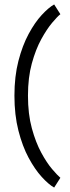

<svg xmlns="http://www.w3.org/2000/svg" viewBox="-20 -763 317 865"><path d="M106 -332Q106 -249 123.5 -185Q141 -121 166 -75Q191 -29 215 -1Q239 27 252 38L224 82Q199 68 168 34Q137 0 109 -52Q81 -104 63 -174.5Q45 -245 45 -332Q45 -419 63 -488.5Q81 -558 109 -610Q137 -662 168 -695.5Q199 -729 224 -743L252 -699Q239 -689 215 -660.5Q191 -632 166 -586.5Q141 -541 123.5 -477.5Q106 -414 106 -332Z"/></svg>

Font: Epunda Slab Light
Style: Regular
Weight: 300
Designer: Simon Atzbach
Foundry: typofactur
Version: Version 1.102